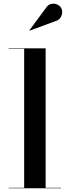

<svg xmlns="http://www.w3.org/2000/svg" viewBox="-20 -1009 373 1029"><path d="M278 -896 138.5 -844.5 137.5 -846.5 226.5 -967Q238 -984.5 254.2 -988Q270.5 -991.5 285 -985.5Q299.5 -979.5 306.5 -968.5Q318 -950 310 -926.2Q302 -902.5 278 -896ZM26.5 -2.5H109.5V-747.5H26.5V-750H224.5V-2.5H307V0H26.5Z"/></svg>

Font: Bodoni* 72pt Medium
Style: Regular
Weight: 500
Version: Version 2.3